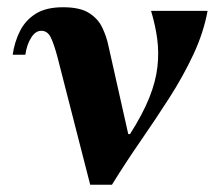

<svg xmlns="http://www.w3.org/2000/svg" viewBox="-20 -510 603 530"><path d="M553 -480Q542 -420 514 -360Q486 -300 447.5 -240Q409 -180 367.5 -120Q326 -60 289 0H229L334 -140H339Q374 -195 392 -240Q410 -285 414.5 -325Q419 -365 414 -402.5Q409 -440 397 -480ZM154 -490Q201 -490 226 -474Q251 -458 262.5 -433.5Q274 -409 279 -385L334 -140L229 0L139 -351Q129 -389 120 -407Q111 -425 94 -425Q78 -425 66 -406Q54 -387 50 -359H15Q20 -394 35 -424Q50 -454 78.5 -472Q107 -490 154 -490Z"/></svg>

Font: Brygada 1918
Style: Bold Italic
Weight: 700
Italic angle: -8°
Designer: Mateusz Machalski | Borys Kosmynka | Przemek Hoffer
Foundry: NIEPODLEGLA 2018
Version: Version 3.006